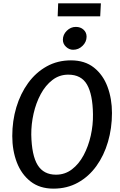

<svg xmlns="http://www.w3.org/2000/svg" viewBox="-20 -1114 714 1142"><path d="M298 8Q216.5 8 162 -34.5Q107.5 -77 80.2 -148Q53 -219 53 -305Q53 -395 77.2 -476Q101.5 -557 147.2 -620Q193 -683 257.5 -719Q322 -755 402 -755Q484.5 -755 538.8 -712Q593 -669 619.5 -597.8Q646 -526.5 646 -442Q646 -351.5 622.2 -270.2Q598.5 -189 553.2 -126.2Q508 -63.5 443.5 -27.8Q379 8 298 8ZM313 -75Q366.5 -75 408 -106.8Q449.5 -138.5 477.5 -191Q505.5 -243.5 519.8 -307Q534 -370.5 533 -434Q531.5 -552 497.5 -611Q463.5 -670 386 -670Q333 -670 291.8 -638.2Q250.5 -606.5 222.2 -554Q194 -501.5 179.8 -438.5Q165.5 -375.5 166 -313Q168.5 -189.5 204 -132.2Q239.5 -75 313 -75ZM415 -818Q391.5 -818 372.8 -835.5Q354 -853 354 -877.5Q354 -908 377.2 -931Q400.5 -954 431 -954Q459 -954 477 -937.5Q495 -921 495 -896Q495 -865 471.2 -841.5Q447.5 -818 415 -818ZM323 -1017 326 -1094H580L576 -1017Z"/></svg>

Font: Merriweather Sans Italic
Style: Regular
Weight: 400
Italic angle: -7.5°
Designer: Eben Sorkin
Foundry: Eben Sorkin
Version: Version 1.008; ttfautohint (v1.7.19-72a1) -l 8 -r 50 -G 200 